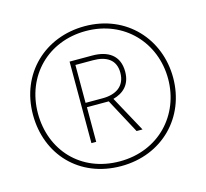

<svg xmlns="http://www.w3.org/2000/svg" viewBox="-105 -842 1041 969"><g transform="rotate(-15 415.5 -357.0)"><path d="M413 8C628 8 781 -149 781 -356C781 -557 635 -722 416 -722C209 -722 49 -573 49 -357C49 -150 194 8 413 8ZM413 -17C208 -17 75 -166 75 -357C75 -552 217 -697 415 -697C617 -697 755 -545 755 -357C755 -169 617 -17 413 -17ZM297 -143H322V-324H436L533 -143H564L462 -330C514 -344 555 -378 555 -448C555 -533 497 -569 415 -569H297ZM411 -347H321V-545H413C482 -545 530 -517 530 -449C530 -377 478 -347 411 -347Z"/></g></svg>

Font: Noto Sans Sinhala UI Condensed Thin
Style: Regular
Weight: 100
Width: 3
Designer: Jelle Bosma - Monotype Design Team
Foundry: Monotype Imaging Inc.
Version: Version 2.006